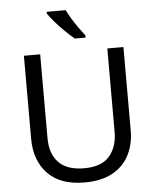

<svg xmlns="http://www.w3.org/2000/svg" viewBox="-62 -996 855 1057"><g transform="rotate(-5 365.5 -467.0)"><path d="M640 -252Q640 -178 610 -118.5Q580 -59 518.5 -24.5Q457 10 362 10Q229 10 159.5 -62.5Q90 -135 90 -254V-714H180V-251Q180 -164 226.5 -116Q273 -68 367 -68Q464 -68 507.5 -119.5Q551 -171 551 -252V-714H640ZM341 -944Q352 -922 368.5 -894.5Q385 -867 403.5 -841Q422 -815 437 -796V-784H378Q355 -802 326 -830.5Q297 -859 272.5 -887.5Q248 -916 236 -934V-944Z"/></g></svg>

Font: Noto Sans PhagsPa
Style: Regular
Weight: 400
Designer: Monotype Design Team
Foundry: Monotype Imaging Inc.
Version: Version 2.004; ttfautohint (v1.8.4.7-5d5b)